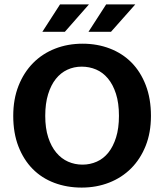

<svg xmlns="http://www.w3.org/2000/svg" viewBox="-20 -839 744 870"><path d="M354 -641Q421 -641 478 -619Q535 -597 576 -555.5Q617 -514 640.5 -453Q664 -392 664 -314Q664 -238 640 -178Q616 -118 574 -76Q532 -34 474.5 -11.5Q417 11 350 11Q283 11 226 -10.5Q169 -32 128 -73.5Q87 -115 63.5 -175.5Q40 -236 40 -314Q40 -390 64 -450.5Q88 -511 130 -553.5Q172 -596 229.5 -618.5Q287 -641 354 -641ZM185 -314Q185 -258 198.5 -216.5Q212 -175 235 -147.5Q258 -120 288.5 -106.5Q319 -93 354 -93Q388 -93 418.5 -106.5Q449 -120 471 -147.5Q493 -175 506 -216.5Q519 -258 519 -314Q519 -372 505.5 -414Q492 -456 469 -483.5Q446 -511 415.5 -524Q385 -537 350 -537Q315 -537 285 -523Q255 -509 233 -481.5Q211 -454 198 -412Q185 -370 185 -314ZM274 -695H172L252 -819H383ZM483 -695H381L461 -819H593Z"/></svg>

Font: Mukta Malar
Style: Bold
Weight: 700
Designer: Aadarsh Rajan, Girish Dalvi, Yashodeep Gholap
Foundry: Ek Type
Version: Version 2.538;PS 1.000;hotconv 16.6.51;makeotf.lib2.5.65220;